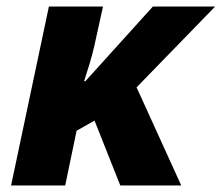

<svg xmlns="http://www.w3.org/2000/svg" viewBox="-20 -569 680 589"><path d="M14 0 130 -549H296L270 -431Q264 -404 255 -374Q246 -344 238 -320H242L449 -549H640L399 -301L536 0H349L270 -199L215 -168L180 0Z"/></svg>

Font: Noto Sans ExtraBold
Style: Italic
Weight: 800
Italic angle: -12°
Designer: Monotype Design Team
Foundry: Monotype Imaging Inc.
Version: Version 2.013; ttfautohint (v1.8.4.7-5d5b)